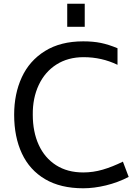

<svg xmlns="http://www.w3.org/2000/svg" viewBox="-20 -994 746 1031"><path d="M56 0ZM56 -378Q56 -490 97 -579Q138 -668 221.5 -720Q305 -772 427 -772Q480 -772 521.5 -763.5Q563 -755 611 -735V-646Q526 -687 429 -687Q345 -687 283 -647.5Q221 -608 188 -537.5Q155 -467 156 -378Q156 -286 188 -216Q220 -146 281 -107Q342 -68 427 -68Q480 -68 531.5 -83Q583 -98 640 -126L671 -44Q613 -14 549 1.5Q485 17 427 17Q305 17 222 -32Q139 -81 97.5 -170Q56 -259 56 -378ZM341 -974H435V-850H341Z"/></svg>

Font: Biryani
Style: Regular
Weight: 400
Designer: Dan Reynolds and Mathieu Reguer
Foundry: Dan Reynolds and Mathieu Reguer
Version: Version 1.004; ttfautohint (v1.1) -l 5 -r 5 -G 72 -x 0 -D la